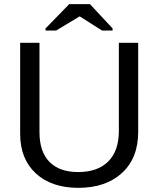

<svg xmlns="http://www.w3.org/2000/svg" viewBox="-20 -894 762 924"><path d="M357 10Q228 10 152.5 -59.5Q77 -129 77 -250V-688H170V-258Q170 -164 218 -115Q266 -66 356 -66Q450 -66 501 -117Q552 -168 552 -264V-688H645V-259Q645 -133 567 -61.5Q489 10 357 10ZM413 -874 522 -757V-747H471L364 -815H363L250 -747H199V-757L313 -874Z"/></svg>

Font: Libra Sans
Style: Regular
Weight: 400
Foundry: Context Ltd
Version: Version 1.002